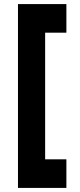

<svg xmlns="http://www.w3.org/2000/svg" viewBox="-20 -820 393 940"><path d="M68 100V-800H305V-660H201V-40H305V100Z"/></svg>

Font: Figtree Light ExtraBold
Style: Regular
Weight: 800
Version: Version 2.001;gftools[0.9.30]